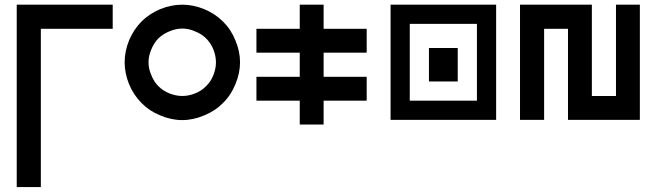

<svg xmlns="http://www.w3.org/2000/svg" viewBox="-20 -500 2739 801"><path d="M49.8 -480.5Q49.8 -291 49.8 280.3Q75.2 280.3 150.4 280.3Q150.4 115.2 150.4 -379.9Q224.6 -379.9 450.2 -379.9Q450.2 -405.3 450.2 -480.5Q349.6 -480.5 49.8 -480.5Z M910.2 -70.3Q877.9 -37.1 832 -18.6Q786.1 1 740.2 1Q694.3 1 648.4 -18.6Q602.5 -37.1 570.3 -70.3Q538.1 -102.5 518.6 -148.4Q500 -194.3 500 -240.2Q500 -286.1 518.6 -332Q538.1 -377.9 570.3 -410.2Q602.5 -442.4 648.4 -461.9Q694.3 -480.5 740.2 -480.5Q786.1 -480.5 832 -461.9Q877.9 -442.4 910.2 -410.2Q943.4 -377.9 961.9 -332Q981.4 -286.1 981.4 -240.2Q981.4 -194.3 961.9 -148.4Q943.4 -102.5 910.2 -70.3ZM880.9 -240.2Q880.9 -266.6 870.1 -293.9Q859.4 -320.3 839.8 -339.8Q821.3 -358.4 793.9 -369.1Q767.6 -380.9 740.2 -380.9Q713.9 -380.9 686.5 -369.1Q660.2 -358.4 640.6 -339.8Q622.1 -320.3 611.3 -293.9Q599.6 -266.6 599.6 -240.2Q599.6 -212.9 611.3 -186.5Q622.1 -159.2 640.6 -140.6Q660.2 -121.1 686.5 -110.4Q713.9 -99.6 740.2 -99.6Q767.6 -99.6 793.9 -110.4Q821.3 -121.1 839.8 -140.6Q859.4 -159.2 870.1 -186.5Q880.9 -212.9 880.9 -240.2Z M1509.8 -379.9Q1450.2 -379.9 1330.1 -379.9Q1330.1 -413.1 1330.1 -480.5Q1296.9 -480.5 1230.5 -480.5Q1230.5 -446.3 1230.5 -379.9Q1169.9 -379.9 1049.8 -379.9Q1049.8 -346.7 1049.8 -280.3Q1110.4 -280.3 1230.5 -280.3Q1230.5 -247.1 1230.5 -179.7Q1169.9 -179.7 1049.8 -179.7Q1049.8 -146.5 1049.8 -80.1Q1110.4 -80.1 1230.5 -80.1Q1230.5 -46.9 1230.5 19.5Q1263.7 19.5 1330.1 19.5Q1330.1 -13.7 1330.1 -80.1Q1389.6 -80.1 1509.8 -80.1Q1509.8 -113.3 1509.8 -179.7Q1450.2 -179.7 1330.1 -179.7Q1330.1 -212.9 1330.1 -280.3Q1389.6 -280.3 1509.8 -280.3Q1509.8 -313.5 1509.8 -379.9Z M2049.8 0Q1939.5 0 1609.4 0Q1609.4 -120.1 1609.4 -480.5Q1719.7 -480.5 2049.8 -480.5Q2049.8 -360.4 2049.8 0ZM1969.7 -400.4Q1899.4 -400.4 1689.5 -400.4Q1689.5 -320.3 1689.5 -80.1Q1759.8 -80.1 1969.7 -80.1Q1969.7 -160.2 1969.7 -400.4ZM1889.6 -160.2Q1859.4 -160.2 1769.5 -160.2Q1769.5 -195.3 1769.5 -299.8Q1799.8 -299.8 1889.6 -299.8Q1889.6 -264.6 1889.6 -160.2Z M2250 0Q2224.6 0 2149.4 0Q2149.4 -120.1 2149.4 -480.5Q2224.6 -480.5 2449.2 -480.5Q2449.2 -384.8 2449.2 -99.6Q2474.6 -99.6 2549.8 -99.6Q2549.8 -195.3 2549.8 -480.5Q2574.2 -480.5 2649.4 -480.5Q2649.4 -360.4 2649.4 0Q2574.2 0 2349.6 0Q2349.6 -94.7 2349.6 -379.9Q2324.2 -379.9 2250 -379.9Q2250 -285.2 2250 0Z"/></svg>

Font: Alibu-Mazigh Belkasim 1
Style: Bold
Weight: 400
Designer: Mazigh Moubarik Belkasim
Version: Version 1.0